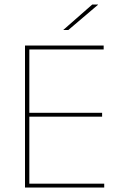

<svg xmlns="http://www.w3.org/2000/svg" viewBox="-20 -844 547 864"><path d="M92.5 0V-639H112V0ZM99 0V-17.5H449V0ZM102.5 -319V-336.5H439.5V-319ZM98 -621.5V-639H446.5V-621.5ZM395 -823.5H421V-822.5L287.5 -709H265V-709.5Z"/></svg>

Font: Anek Telugu Thin
Style: Regular
Weight: 250
Version: Version 1.003